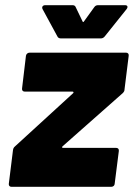

<svg xmlns="http://www.w3.org/2000/svg" viewBox="-20 -720 516 740"><path d="M144 -685 201 -580C203 -575 208 -572 214 -572H369C375 -572 380 -575 384 -580L468 -685C474 -693 472 -700 462 -700H358C352 -700 347 -698 343 -692L304 -638C302 -634 299 -634 298 -638L272 -692C270 -698 265 -700 260 -700H154C145 -700 140 -693 144 -685ZM24 0H409C416 0 422 -5 422 -12L438 -138C439 -145 435 -150 428 -150H223C219 -150 218 -153 221 -156L453 -361C458 -366 460 -370 460 -376L476 -505C477 -512 473 -517 466 -517H94C87 -517 81 -512 80 -505L65 -379C64 -372 68 -367 75 -367H259C263 -367 265 -364 262 -361L38 -156C32 -151 31 -147 30 -141L14 -12C13 -5 17 0 24 0Z"/></svg>

Font: Barlow ExtraBold
Style: Italic
Weight: 800
Italic angle: -7°
Designer: Jeremy Tribby
Foundry: Tribby Type
Version: Version 1.422;hotconv 1.0.109;makeotfexe 2.5.65596